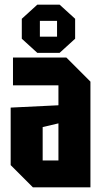

<svg xmlns="http://www.w3.org/2000/svg" viewBox="-20 -808 446 828"><path d="M26 -96V-344L232 -354V-440H36V-560H266L370 -456V0H122ZM164 -260V-116H232V-276ZM74 -641V-727L141 -788H237L304 -727V-641L237 -580H141ZM152 -650H226V-718H152Z"/></svg>

Font: Tektur Condensed SemiBold
Style: Regular
Weight: 600
Width: 3
Designer: Adam Jagosz
Foundry: Adam Jagosz
Version: Version 1.005;gftools[0.9.30]